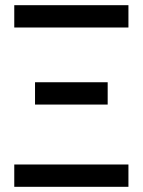

<svg xmlns="http://www.w3.org/2000/svg" viewBox="-20 -720 550 740"><path d="M35 -700H475V-614H35ZM115 -403H395V-317H115ZM35 -86H475V0H35Z"/></svg>

Font: PT Root UI Medium
Style: Regular
Weight: 500
Designer: Vitaly Kuzmin
Foundry: ParaType Ltd.
Version: Version 2.001G